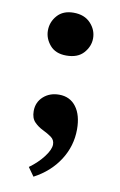

<svg xmlns="http://www.w3.org/2000/svg" viewBox="-76 -510 450 722"><g transform="rotate(10 149.0 -149.0)"><path d="M146 -303Q105 -303 83.5 -328.2Q62 -353.5 62 -384Q62 -416.5 84 -441.5Q106 -466.5 146 -466.5Q187.5 -466.5 211 -441.5Q234.5 -416.5 234.5 -384Q234.5 -353.5 212.2 -328.2Q190 -303 146 -303ZM104 167 80.5 134Q113 110.5 134.2 82.5Q155.5 54.5 155.5 35Q155.5 17.5 141.5 7.5Q127.5 -2.5 108.8 -11.5Q90 -20.5 76 -35Q62 -49.5 62 -76.5Q62 -110 86 -131.8Q110 -153.5 146 -153.5Q187.5 -153.5 211 -122.2Q234.5 -91 234.5 -36.5Q234.5 27 200 80.8Q165.5 134.5 104 167Z"/></g></svg>

Font: Libre Caslon Text
Style: Bold
Weight: 700
Designer: Pablo Impallari, Rodrigo Fuenzalida, Katja Schimmel
Foundry: Pablo Impallari, Rodrigo Fuenzalida
Version: Version 2.000